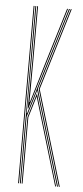

<svg xmlns="http://www.w3.org/2000/svg" viewBox="-56 -831 372 863"><g transform="rotate(5 130.0 -400.0)"><path d="M68 0V-800H72V-554.8L71 -317H73L145.2 -555.5L219.5 -800H223.8L111.5 -430L239.8 0H235.5L109.2 -423.2L72 -300.2V0ZM76 0V-299.5L109.2 -409.2L231.2 0H227.2L109.2 -395.5L80 -299V0ZM60 0V-800H64V0ZM243.8 0 115.5 -430 227.8 -800H232L119.8 -430L248 0ZM74 -338 76 -557.2V-800H80V-559.2L79 -368H81L138.2 -560L211 -800H215.2L142 -558.2L76 -338Z"/></g></svg>

Font: Big Shoulders Inline Display Thin Thin
Style: Regular
Weight: 250
Version: Version 2.002